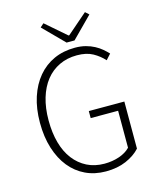

<svg xmlns="http://www.w3.org/2000/svg" viewBox="-125 -929 849 1028"><g transform="rotate(-15 300.0 -414.5)"><path d="M334 12Q272 12 221.5 -12Q171 -36 135 -80.5Q99 -125 79 -188.5Q59 -252 59 -331Q59 -409 79.5 -472Q100 -535 137.5 -579.5Q175 -624 227 -647.5Q279 -671 343 -671Q376 -671 402.5 -664Q429 -657 450.5 -645.5Q472 -634 488.5 -620Q505 -606 518 -592L491 -562Q466 -590 431 -609.5Q396 -629 343 -629Q289 -629 245 -608Q201 -587 170.5 -548.5Q140 -510 123.5 -455Q107 -400 107 -331Q107 -262 122.5 -206.5Q138 -151 168 -112Q198 -73 240.5 -51.5Q283 -30 337 -30Q381 -30 419 -43Q457 -56 480 -80V-285H328V-324H525V-63Q495 -30 446.5 -9Q398 12 334 12ZM308 -709 195 -823 215 -841 328 -743H332L445 -841L465 -823L352 -709Z"/></g></svg>

Font: Source Code Pro Light
Style: Regular
Weight: 300
Monospace: yes
Designer: Paul D. Hunt, Teo Tuominen
Foundry: Adobe Systems Incorporated
Version: Version 2.030;PS 1.000;hotconv 16.6.51;makeotf.lib2.5.65220